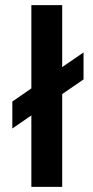

<svg xmlns="http://www.w3.org/2000/svg" viewBox="-20 -727 362 747"><path d="M222 0H102V-278L28 -227V-332L102 -383V-707H222V-466L305 -523V-418L222 -361Z"/></svg>

Font: Hind Guntur SemiBold
Style: Regular
Weight: 600
Designer: Manushi Parikh, Hitesh Malaviya
Foundry: Indian Type Foundry
Version: Version 1.000;PS 1.0;hotconv 1.0.86;makeotf.lib2.5.63406; tt